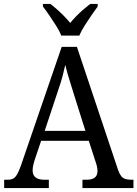

<svg xmlns="http://www.w3.org/2000/svg" viewBox="-20 -951 695 971"><path d="M1 0V-42H18Q36 -42 47 -48Q58 -54 67.5 -71Q77 -88 88 -120L292 -714H369L577 -92Q584 -72 592.5 -61Q601 -50 613.5 -46Q626 -42 644 -42H655V0H397V-42H418Q446 -42 459.5 -53Q473 -64 473 -86Q473 -93 472 -100Q471 -107 469 -115Q467 -123 464 -131L429 -239H188L154 -138Q152 -130 149.5 -121Q147 -112 146 -104Q145 -96 145 -89Q145 -66 159.5 -54Q174 -42 205 -42H227V0ZM206 -289H412L355 -470Q346 -500 337.5 -526.5Q329 -553 322 -577Q315 -601 310 -623Q305 -601 299.5 -578.5Q294 -556 286.5 -532Q279 -508 269 -479ZM290 -771Q281 -794 264 -820.5Q247 -847 229.5 -873Q212 -899 197 -918V-931H235Q252 -918 270 -902Q288 -886 304.5 -869Q321 -852 335 -835Q349 -852 365.5 -869Q382 -886 400.5 -902Q419 -918 436 -931H474V-918Q460 -899 442 -873Q424 -847 407.5 -820.5Q391 -794 381 -771Z"/></svg>

Font: Noto Serif SemiCondensed
Style: Regular
Weight: 400
Width: 4
Designer: Monotype Design Team
Foundry: Monotype Imaging Inc.
Version: Version 2.013